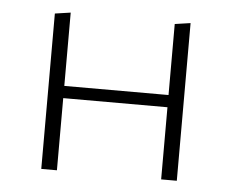

<svg xmlns="http://www.w3.org/2000/svg" viewBox="-39 -457 604 501"><g transform="rotate(5 263.5 -206.5)"><path d="M441 -413V0H400V-189H127V0H86V-407L127 -413V-221H400V-407Z"/></g></svg>

Font: Ysabeau Infant Light
Style: Regular
Weight: 300
Designer: Christian Thalmann (Catharsis Fonts)
Version: Version 0.003